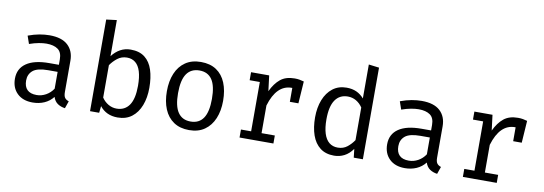

<svg xmlns="http://www.w3.org/2000/svg" viewBox="-57 -1131 4315 1524"><g transform="rotate(10 2100.0 -369.0)"><path d="M477.5 -115Q477.5 -83.5 488 -69Q498.5 -54.5 520.5 -47.5L500 11.5Q466 7 440.5 -10.2Q415 -27.5 403.5 -62.5Q375 -26 332.5 -7.2Q290 11.5 238.5 11.5Q159.5 11.5 114 -33Q68.5 -77.5 68.5 -151Q68.5 -232.5 132 -276Q195.5 -319.5 315.5 -319.5H393V-363.5Q393 -420.5 359.8 -444.2Q326.5 -468 267.5 -468Q241.5 -468 206.5 -461.8Q171.5 -455.5 130.5 -441L108.5 -504.5Q157 -522.5 199.5 -530Q242 -537.5 280.5 -537.5Q379 -537.5 428.2 -491.8Q477.5 -446 477.5 -367.5ZM260 -52.5Q299 -52.5 334.5 -72.2Q370 -92 393 -127V-262.5H317Q230 -262.5 194.2 -232.5Q158.5 -202.5 158.5 -152Q158.5 -103 183.8 -77.8Q209 -52.5 260 -52.5Z M784.5 -458Q813.5 -496 851.2 -516.8Q889 -537.5 934.5 -537.5Q1005 -537.5 1048.5 -503.5Q1092 -469.5 1112 -407.8Q1132 -346 1132 -263.5Q1132 -184 1108 -121.8Q1084 -59.5 1037.8 -24Q991.5 11.5 923.5 11.5Q832 11.5 780 -54.5L774 0H700.5V-738.5L784.5 -749ZM903.5 -56.5Q969.5 -56.5 1005 -107.5Q1040.5 -158.5 1040.5 -264Q1040.5 -333 1026.5 -378.8Q1012.5 -424.5 984.8 -447.2Q957 -470 916.5 -470Q872.5 -470 839.2 -443.8Q806 -417.5 784.5 -385.5V-124.5Q805 -93.5 836.2 -75Q867.5 -56.5 903.5 -56.5Z M1501 -537.5Q1575.5 -537.5 1625.8 -503.8Q1676 -470 1701.2 -408.5Q1726.5 -347 1726.5 -263.5Q1726.5 -183 1700.5 -121Q1674.5 -59 1624.2 -23.8Q1574 11.5 1500 11.5Q1426 11.5 1375.5 -22.5Q1325 -56.5 1299.2 -118.2Q1273.5 -180 1273.5 -262.5Q1273.5 -344 1299.5 -406Q1325.5 -468 1376.2 -502.8Q1427 -537.5 1501 -537.5ZM1501 -469Q1433 -469 1398.2 -418.8Q1363.5 -368.5 1363.5 -262.5Q1363.5 -158.5 1397.8 -108Q1432 -57.5 1500 -57.5Q1568 -57.5 1602.2 -108Q1636.5 -158.5 1636.5 -263.5Q1636.5 -368.5 1602.5 -418.8Q1568.5 -469 1501 -469Z M1905.5 0V-64.5H1987.5V-462H1905.5V-526.5H2051.5L2067 -402Q2097.5 -467 2141 -502.5Q2184.5 -538 2256 -538Q2278 -538 2295.2 -534.8Q2312.5 -531.5 2330.5 -526.5L2306 -451.5Q2289.5 -456 2276 -458.2Q2262.5 -460.5 2245 -460.5Q2184.5 -460.5 2141 -417.5Q2097.5 -374.5 2071.5 -287.5V-64.5H2178.5V0ZM2249.5 -348.5V-463L2258 -526.5H2330.5L2318.5 -348.5Z M2815.5 -749 2899.5 -738.5V0H2826L2818 -69.5Q2788.5 -27.5 2750.2 -8Q2712 11.5 2668.5 11.5Q2600 11.5 2555.5 -23Q2511 -57.5 2489.5 -119.2Q2468 -181 2468 -262.5Q2468 -341.5 2492.5 -403.8Q2517 -466 2563.2 -501.8Q2609.5 -537.5 2674.5 -537.5Q2720 -537.5 2754.5 -521.8Q2789 -506 2815.5 -475.5ZM2696.5 -470Q2630.5 -470 2595 -418.5Q2559.5 -367 2559.5 -262.5Q2559.5 -194.5 2574 -148.5Q2588.5 -102.5 2616.8 -79.5Q2645 -56.5 2686 -56.5Q2731 -56.5 2762.8 -82Q2794.5 -107.5 2815.5 -139.5V-402.5Q2794 -434.5 2763.5 -452.2Q2733 -470 2696.5 -470Z M3477.5 -115Q3477.5 -83.5 3488 -69Q3498.5 -54.5 3520.5 -47.5L3500 11.5Q3466 7 3440.5 -10.2Q3415 -27.5 3403.5 -62.5Q3375 -26 3332.5 -7.2Q3290 11.5 3238.5 11.5Q3159.5 11.5 3114 -33Q3068.5 -77.5 3068.5 -151Q3068.5 -232.5 3132 -276Q3195.5 -319.5 3315.5 -319.5H3393V-363.5Q3393 -420.5 3359.8 -444.2Q3326.5 -468 3267.5 -468Q3241.5 -468 3206.5 -461.8Q3171.5 -455.5 3130.5 -441L3108.5 -504.5Q3157 -522.5 3199.5 -530Q3242 -537.5 3280.5 -537.5Q3379 -537.5 3428.2 -491.8Q3477.5 -446 3477.5 -367.5ZM3260 -52.5Q3299 -52.5 3334.5 -72.2Q3370 -92 3393 -127V-262.5H3317Q3230 -262.5 3194.2 -232.5Q3158.5 -202.5 3158.5 -152Q3158.5 -103 3183.8 -77.8Q3209 -52.5 3260 -52.5Z M3705.5 0V-64.5H3787.5V-462H3705.5V-526.5H3851.5L3867 -402Q3897.5 -467 3941 -502.5Q3984.5 -538 4056 -538Q4078 -538 4095.2 -534.8Q4112.5 -531.5 4130.5 -526.5L4106 -451.5Q4089.5 -456 4076 -458.2Q4062.5 -460.5 4045 -460.5Q3984.5 -460.5 3941 -417.5Q3897.5 -374.5 3871.5 -287.5V-64.5H3978.5V0ZM4049.5 -348.5V-463L4058 -526.5H4130.5L4118.5 -348.5Z"/></g></svg>

Font: Fira Code Light
Style: Regular
Weight: 400
Monospace: yes
Version: Version 5.002